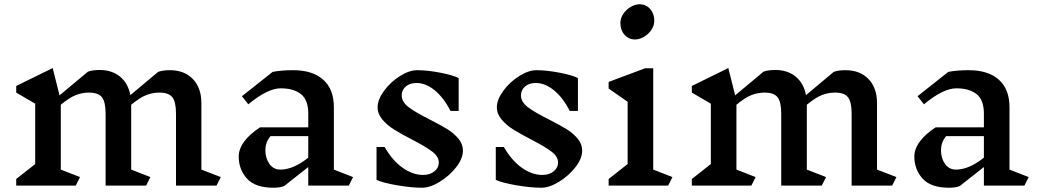

<svg xmlns="http://www.w3.org/2000/svg" viewBox="-20 -870 4867 900"><path d="M995 0H805V-337Q805 -392 788 -414Q771 -436 727 -436Q696 -436 666 -424.5Q636 -413 595 -379V-75L685 -40L665 0H475V-337Q475 -392 458 -414Q441 -436 397 -436Q366 -436 336 -424.5Q306 -413 265 -379V-75L355 -40L335 0H56V-31L145 -101V-384L56 -436V-467L227 -551L259 -423L392 -534Q413 -542 447 -542Q505 -542 543 -510.5Q581 -479 591 -424L721 -533Q742 -541 776 -541Q844 -541 884 -499.5Q924 -458 924 -387V-75L1015 -40Z M1615 0H1425V-87L1312 2Q1292 10 1262 10Q1176 10 1137.5 -33Q1099 -76 1099 -136Q1099 -172 1125 -207Q1151 -242 1199 -273H1425V-337Q1425 -402 1390.5 -429Q1356 -456 1296 -456Q1234 -456 1144 -381L1114 -419L1258 -533Q1298 -541 1354 -541Q1445 -541 1495 -496.5Q1545 -452 1545 -367V-75L1635 -40ZM1425 -131V-232H1248Q1235 -216 1229.5 -200Q1224 -184 1224 -165Q1224 -128 1243 -101.5Q1262 -75 1294 -75Q1355 -75 1425 -131Z M1911 -216Q1859 -243 1827 -263Q1795 -283 1772.5 -309.5Q1750 -336 1750 -367Q1750 -403 1780 -444Q1810 -485 1854 -513Q1898 -541 1936 -541Q1982 -541 2042.5 -529.5Q2103 -518 2130 -504V-350H2092Q2060 -412 2018 -446.5Q1976 -481 1932 -481Q1901 -481 1882 -464.5Q1863 -448 1863 -423Q1863 -392 1895.5 -367.5Q1928 -343 1994 -310Q2045 -284 2076 -265Q2107 -246 2128.5 -220.5Q2150 -195 2150 -164Q2150 -127 2118.5 -86.5Q2087 -46 2041.5 -18Q1996 10 1958 10Q1909 10 1841.5 -1.5Q1774 -13 1745 -27V-181H1783Q1818 -119 1866 -84.5Q1914 -50 1963 -50Q1996 -50 2016.5 -67Q2037 -84 2037 -108Q2037 -136 2006 -159.5Q1975 -183 1911 -216Z M2470 -216Q2418 -243 2386 -263Q2354 -283 2331.5 -309.5Q2309 -336 2309 -367Q2309 -403 2339 -444Q2369 -485 2413 -513Q2457 -541 2495 -541Q2541 -541 2601.5 -529.5Q2662 -518 2689 -504V-350H2651Q2619 -412 2577 -446.5Q2535 -481 2491 -481Q2460 -481 2441 -464.5Q2422 -448 2422 -423Q2422 -392 2454.5 -367.5Q2487 -343 2553 -310Q2604 -284 2635 -265Q2666 -246 2687.5 -220.5Q2709 -195 2709 -164Q2709 -127 2677.5 -86.5Q2646 -46 2600.5 -18Q2555 10 2517 10Q2468 10 2400.5 -1.5Q2333 -13 2304 -27V-181H2342Q2377 -119 2425 -84.5Q2473 -50 2522 -50Q2555 -50 2575.5 -67Q2596 -84 2596 -108Q2596 -136 2565 -159.5Q2534 -183 2470 -216Z M3112 0H2833V-31L2922 -101V-393L2833 -455V-486L3004 -550H3042V-75L3132 -40ZM3047 -773Q3047 -750 3033 -729.5Q3019 -709 2998 -697Q2977 -685 2957 -685Q2927 -685 2907.5 -707Q2888 -729 2888 -762Q2888 -785 2902 -805.5Q2916 -826 2937 -838Q2958 -850 2978 -850Q3008 -850 3027.5 -828Q3047 -806 3047 -773Z M4162 0H3972V-337Q3972 -392 3955 -414Q3938 -436 3894 -436Q3863 -436 3833 -424.5Q3803 -413 3762 -379V-75L3852 -40L3832 0H3642V-337Q3642 -392 3625 -414Q3608 -436 3564 -436Q3533 -436 3503 -424.5Q3473 -413 3432 -379V-75L3522 -40L3502 0H3223V-31L3312 -101V-384L3223 -436V-467L3394 -551L3426 -423L3559 -534Q3580 -542 3614 -542Q3672 -542 3710 -510.5Q3748 -479 3758 -424L3888 -533Q3909 -541 3943 -541Q4011 -541 4051 -499.5Q4091 -458 4091 -387V-75L4182 -40Z M4782 0H4592V-87L4479 2Q4459 10 4429 10Q4343 10 4304.5 -33Q4266 -76 4266 -136Q4266 -172 4292 -207Q4318 -242 4366 -273H4592V-337Q4592 -402 4557.5 -429Q4523 -456 4463 -456Q4401 -456 4311 -381L4281 -419L4425 -533Q4465 -541 4521 -541Q4612 -541 4662 -496.5Q4712 -452 4712 -367V-75L4802 -40ZM4592 -131V-232H4415Q4402 -216 4396.5 -200Q4391 -184 4391 -165Q4391 -128 4410 -101.5Q4429 -75 4461 -75Q4522 -75 4592 -131Z"/></svg>

Font: Inknut Antiqua
Style: Regular
Weight: 400
Designer: Claus Eggers Sørensen
Foundry: Claus Eggers Sørensen
Version: Version 1.003; ttfautohint (v1.8.2) -l 8 -r 50 -G 200 -x 14 